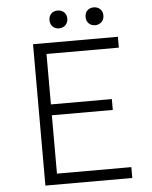

<svg xmlns="http://www.w3.org/2000/svg" viewBox="-61 -988 822 1039"><g transform="rotate(-5 350.0 -469.0)"><path d="M243 -890C243 -861 263 -841 291 -841C319 -841 340 -861 340 -890C340 -919 319 -938 291 -938C263 -938 243 -919 243 -890ZM439 -890C439 -861 459 -841 487 -841C515 -841 536 -861 536 -890C536 -919 515 -938 487 -938C459 -938 439 -919 439 -890ZM143 -768V0H615V-59H211V-376H542V-435H211V-709H604V-768Z"/></g></svg>

Font: Kawkab Mono Light
Style: Regular
Weight: 300
Monospace: yes
Designer: Abdullah Arif
Foundry: Abdullah Arif
Version: Version 1.000;PS 000.500;hotconv 1.0.88;makeotf.lib2.5.64775